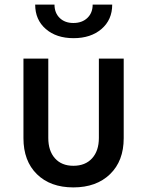

<svg xmlns="http://www.w3.org/2000/svg" viewBox="-20 -805 640 835"><path d="M299 10Q199 10 140.5 -47.5Q82 -105 82 -204V-550H190V-205Q190 -149 219 -116.5Q248 -84 299 -84Q351 -84 380.5 -116.5Q410 -149 410 -205V-550H518V-204Q518 -105 458.5 -47.5Q399 10 299 10ZM300 -639Q225 -639 179 -679Q133 -719 133 -785H217Q217 -749 239.5 -727Q262 -705 299 -705Q337 -705 360 -727Q383 -749 383 -785H468Q468 -719 421.5 -679Q375 -639 300 -639Z"/></svg>

Font: JetBrains Mono SemiBold
Style: Regular
Weight: 472
Monospace: yes
Designer: Philipp Nurullin, Konstantin Bulenkov
Foundry: JetBrains
Version: Version 2.305; ttfautohint (v1.8.4.7-5d5b)